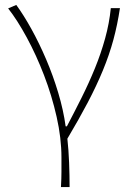

<svg xmlns="http://www.w3.org/2000/svg" viewBox="-20 -560 530 778"><path d="M227 198Q228 179 228.5 164.5Q229 150 229 136.5Q229 123 229 109.5Q229 96 229 78Q229 0 209.5 -86.5Q190 -173 158.5 -255Q127 -337 88.5 -408Q50 -479 13 -526L46 -540Q76 -499 107.5 -442Q139 -385 167 -319.5Q195 -254 216 -184Q237 -114 246 -48H251Q281 -105 310.5 -164Q340 -223 364.5 -283Q389 -343 406 -404.5Q423 -466 429 -527H466Q456 -460 439.5 -399Q423 -338 397 -275Q371 -212 335.5 -144.5Q300 -77 253 2Q258 47 260 99Q262 151 262 198H227Z"/></svg>

Font: SpoqaHanSansJP-Thin
Style: Regular
Weight: 250
Designer: [Source Han Sans]
Ryoko NISHIZUKA  (kana & ideographs); Paul D. Hunt (Latin, Greek & Cyrillic); Wenlong ZHANG  (bopomofo
Foundry: Spoqa (http://bi.spoqa.com)
Version: Version 1.002.20150607